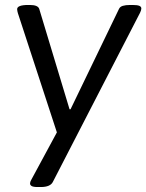

<svg xmlns="http://www.w3.org/2000/svg" viewBox="-20 -545 589 773"><path d="M132 208Q114 208 107.5 204Q101 200 101 194Q101 191 102 187.5Q103 184 108 175L209 -12L52 -492Q51 -495 50 -500Q49 -505 49 -508Q49 -525 94 -525H100Q133 -525 138 -509L260 -105H264L459 -509Q463 -518 474.5 -521.5Q486 -525 504 -525H513Q533 -525 541 -521.5Q549 -518 549 -511Q549 -504 544 -494L193 187Q183 208 144 208Z"/></svg>

Font: Asap Semi Expanded Semi Expanded Regular
Style: Italic
Weight: 400
Width: 6
Italic angle: -6°
Designer: Pablo Cosgaya
Foundry: Omnibus-Type
Version: Version 3.001; ttfautohint (v1.8.4.7-5d5b)